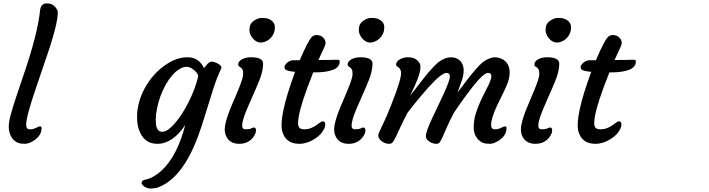

<svg xmlns="http://www.w3.org/2000/svg" viewBox="-20 -843 4181 1132"><path d="M74.2 -268.1 115.2 -389.6Q202.6 -643.6 216.3 -782.2Q220.7 -823.2 256.3 -823.2Q278.8 -823.2 293.5 -812.5Q321.8 -791 320.8 -764.6Q319.8 -738.3 311.5 -700.4Q303.2 -662.6 290 -617.9Q276.9 -573.2 259.8 -523.4L192.4 -325.2Q134.3 -156.2 134.3 -106.9Q134.3 -80.6 155.8 -80.6Q176.3 -80.6 193.1 -89.4Q210 -98.1 214.8 -98.1Q225.1 -98.1 225.1 -87.9Q225.1 -44.4 180.7 -15.1Q150.9 4.9 126.2 4.9Q101.6 4.9 86.4 -1Q71.3 -6.8 59.1 -19.5Q46.9 -32.2 39.3 -52Q31.7 -71.8 31.7 -97.9Q31.7 -124 43.7 -168Q55.7 -211.9 74.2 -268.1Z M1072.3 -106.4Q998 4.9 907.7 4.9Q826.2 4.9 797.9 -82Q788.1 -111.8 788.1 -155.3Q788.1 -198.7 800.5 -242.4Q813 -286.1 834.5 -325.2Q856 -364.3 885 -397.2Q914.1 -430.2 947.3 -454.1Q1016.6 -505.4 1085 -505.4Q1153.3 -505.4 1182.6 -441.4Q1188.5 -447.8 1193.4 -454.3Q1198.2 -460.9 1204.1 -466.8Q1216.8 -479.5 1226.3 -479.5Q1235.8 -479.5 1246.3 -476.1Q1256.8 -472.7 1266.6 -466.8Q1290.5 -452.6 1284.7 -440.4Q1257.8 -382.3 1239.7 -326.2L1167.5 -95.7Q1082 166.5 950.7 243.2Q916 263.7 890.6 266.8Q865.2 270 854 267.1Q842.8 264.2 834 258.8Q814.9 246.6 814.9 236.8Q814.9 219.7 837.6 215.8Q860.4 211.9 885.3 197.5Q910.2 183.1 932.6 162.6Q1024.9 77.1 1072.3 -106.4ZM905.8 -86.4Q915.5 -65.9 934.6 -65.9Q953.6 -65.9 972.2 -79.3Q990.7 -92.8 1011.2 -116.2Q1031.7 -139.6 1052.2 -171.4Q1072.8 -203.1 1091.3 -239.7Q1132.3 -320.8 1148.9 -394.5Q1146.5 -408.2 1132.3 -422.4Q1104.5 -449.2 1082 -449.2Q1059.6 -449.2 1037.1 -435.3Q1014.6 -421.4 994.4 -397.7Q974.1 -374 956.5 -342.5Q939 -311 926 -275.9Q913.1 -240.7 905.8 -203.9Q898.4 -167 898.4 -143.6Q898.4 -120.1 899.9 -107.9Q901.4 -95.7 905.8 -86.4Z M1471.7 -615.2Q1450.7 -639.6 1450.7 -664.6Q1450.7 -689.5 1458.7 -701.9Q1466.8 -714.4 1479 -722.2Q1502.4 -737.3 1523.2 -737.3Q1543.9 -737.3 1555.4 -734.4Q1566.9 -731.4 1576.7 -724.6Q1600.6 -708.5 1600.6 -685.3Q1600.6 -662.1 1594 -646.7Q1587.4 -631.3 1576.7 -619.9Q1565.9 -608.4 1552.2 -601.3Q1538.6 -594.2 1523.4 -592.5Q1508.3 -590.8 1494.9 -597.2Q1481.4 -603.5 1471.7 -615.2ZM1476.6 -91.3Q1489.3 -91.3 1489.3 -74.7Q1489.3 -52.7 1469.2 -29.3Q1439.9 4.9 1390.6 4.9Q1334 4.9 1313 -41Q1305.2 -57.1 1305.2 -80.1Q1305.2 -103 1313.2 -131.1Q1321.3 -159.2 1333.3 -190.2Q1345.2 -221.2 1359.4 -252.9L1385.3 -314.5Q1413.6 -383.3 1413.6 -405.3Q1413.6 -427.2 1408.9 -434.3Q1404.3 -441.4 1398.9 -445.3L1389.2 -452.1Q1384.3 -455.6 1384.3 -464.1Q1384.3 -472.7 1390.9 -480.5Q1397.5 -488.3 1408.2 -494.1Q1430.2 -505.4 1459.5 -505.4Q1531.2 -505.4 1531.2 -467.8Q1531.2 -423.8 1508.3 -367.4Q1485.4 -311 1469.2 -276.4L1439.9 -209Q1407.7 -134.8 1407.7 -102.1Q1407.7 -80.6 1429.2 -80.6Q1450.2 -80.6 1460.9 -85.9Q1471.7 -91.3 1476.6 -91.3Z M1883.3 -127.9Q1897.5 -127.9 1897.5 -108.9Q1897.5 -92.8 1887.7 -77.6Q1874.5 -49.3 1835 -23.9Q1790 4.9 1744.6 4.9Q1666 4.9 1645 -65.4Q1620.1 -148.9 1719.7 -419.4Q1663.6 -424.3 1658.7 -439Q1657.2 -443.4 1657.2 -448.5Q1657.2 -453.6 1661.9 -460.4Q1666.5 -467.3 1673.8 -473.6Q1690.9 -487.8 1708.5 -487.8H1747.1Q1799.8 -611.3 1822.3 -628.4Q1833 -636.2 1846.2 -636.2Q1859.4 -636.2 1868.2 -632.8Q1877 -629.4 1883.8 -623Q1899.4 -608.4 1899.4 -590.3Q1899.4 -580.6 1893.6 -567.9L1857.4 -489.3H1869.1Q1899.4 -489.3 1918 -489.7Q1918 -489.7 1945.8 -490.2Q1955.1 -490.7 1969 -490.7Q1982.9 -490.7 1982.9 -480.5Q1982.9 -416 1830.6 -416H1826.7L1793.5 -330.1Q1737.3 -177.7 1737.3 -116.7Q1737.3 -99.6 1745.1 -90.1Q1752.9 -80.6 1774.4 -80.6Q1795.9 -80.6 1813.5 -87.9Q1831.1 -95.2 1844.2 -104.2Q1857.4 -113.3 1866.9 -120.6Q1876.5 -127.9 1883.3 -127.9Z M2116.7 -615.2Q2095.7 -639.6 2095.7 -664.6Q2095.7 -689.5 2103.8 -701.9Q2111.8 -714.4 2124 -722.2Q2147.5 -737.3 2168.2 -737.3Q2189 -737.3 2200.4 -734.4Q2211.9 -731.4 2221.7 -724.6Q2245.6 -708.5 2245.6 -685.3Q2245.6 -662.1 2239 -646.7Q2232.4 -631.3 2221.7 -619.9Q2210.9 -608.4 2197.3 -601.3Q2183.6 -594.2 2168.5 -592.5Q2153.3 -590.8 2139.9 -597.2Q2126.5 -603.5 2116.7 -615.2ZM2121.6 -91.3Q2134.3 -91.3 2134.3 -74.7Q2134.3 -52.7 2114.3 -29.3Q2085 4.9 2035.6 4.9Q1979 4.9 1958 -41Q1950.2 -57.1 1950.2 -80.1Q1950.2 -103 1958.3 -131.1Q1966.3 -159.2 1978.3 -190.2Q1990.2 -221.2 2004.4 -252.9L2030.3 -314.5Q2058.6 -383.3 2058.6 -405.3Q2058.6 -427.2 2054 -434.3Q2049.3 -441.4 2043.9 -445.3L2034.2 -452.1Q2029.3 -455.6 2029.3 -464.1Q2029.3 -472.7 2035.9 -480.5Q2042.5 -488.3 2053.2 -494.1Q2075.2 -505.4 2104.5 -505.4Q2176.3 -505.4 2176.3 -467.8Q2176.3 -423.8 2153.3 -367.4Q2130.4 -311 2114.3 -276.4L2085 -209Q2052.7 -134.8 2052.7 -102.1Q2052.7 -80.6 2074.2 -80.6Q2095.2 -80.6 2106 -85.9Q2116.7 -91.3 2121.6 -91.3Z M2612.3 -413.1Q2584 -413.1 2508.8 -331.1Q2452.6 -267.1 2427.2 -234.9L2383.3 -179.2Q2355 -125.5 2338.9 -89.8L2312.5 -33.2Q2302.2 -12.2 2294.7 -3.7Q2287.1 4.9 2274.2 4.9Q2261.2 4.9 2249.3 0.2Q2237.3 -4.4 2228.5 -11.7Q2210 -27.3 2210 -45.9Q2210 -53.2 2220.7 -74.7L2239.3 -114.3Q2248 -131.8 2259.8 -159.2L2287.1 -226.1Q2344.7 -370.1 2344.7 -412.1Q2344.7 -434.6 2330.1 -445.3L2320.3 -452.1Q2315.4 -455.6 2315.4 -464.1Q2315.4 -472.7 2322 -480.5Q2328.6 -488.3 2339.4 -494.1Q2361.3 -505.4 2383.5 -505.4Q2405.8 -505.4 2418.5 -500.5Q2431.2 -495.6 2440.4 -487.3Q2459 -470.2 2459 -451.7Q2459 -433.1 2454.1 -414.3Q2449.2 -395.5 2441.9 -376.2Q2434.6 -356.9 2426.3 -338.9Q2406.7 -296.9 2402.1 -287.4Q2397.5 -277.8 2399.4 -280.3Q2488.8 -396 2506.8 -417Q2544.4 -460.4 2565.4 -476.6Q2604 -505.4 2638.4 -505.4Q2672.9 -505.4 2693.4 -483.9Q2713.9 -462.4 2713.9 -427.2Q2713.9 -396.5 2698.2 -355Q2682.6 -313.5 2677.2 -296.9L2749 -391.6L2789.1 -439.5Q2825.2 -480 2852.5 -492.7Q2879.9 -505.4 2897.2 -505.4Q2914.6 -505.4 2931.4 -499Q2948.2 -492.7 2960 -481Q2984.9 -457 2984.9 -417.5Q2984.9 -379.4 2967.3 -339.4Q2949.7 -299.3 2936.5 -273.7Q2923.3 -248 2911.1 -222.2Q2875.5 -144.5 2875.5 -106.9Q2875.5 -80.6 2897 -80.6Q2917.5 -80.6 2934.3 -89.4Q2951.2 -98.1 2956.1 -98.1Q2966.3 -98.1 2966.3 -87.9Q2966.3 -44.4 2921.9 -15.1Q2892.1 4.9 2867.4 4.9Q2842.8 4.9 2827.6 -1Q2812.5 -6.8 2800.3 -19.5Q2772.9 -47.9 2772.9 -90.3Q2772.9 -132.8 2783.7 -168.5Q2794.4 -204.1 2809.1 -237.5Q2823.7 -271 2838.6 -299.1Q2853.5 -327.1 2861.3 -343.8Q2877 -377.9 2877 -394Q2877 -413.1 2856.9 -413.1Q2830.6 -413.1 2762.2 -325.7Q2710.4 -257.8 2690.4 -228L2656.7 -179.2Q2628.4 -125.5 2613.3 -89.8L2588.4 -33.2Q2579.1 -12.2 2572.3 -3.7Q2565.4 4.9 2553.2 4.9Q2541 4.9 2529.5 1Q2518.1 -2.9 2509.8 -9.3Q2490.7 -23.4 2490.7 -39.3Q2490.7 -55.2 2501.2 -82.8Q2511.7 -110.4 2527.3 -144.5L2595.7 -289.1Q2632.3 -369.6 2632.3 -391.4Q2632.3 -413.1 2612.3 -413.1ZM2660.6 -275.4Q2661.1 -275.4 2661.1 -275.9L2661.6 -276.9Q2660.6 -275.9 2660.6 -275.4Z M3217.8 -615.2Q3196.8 -639.6 3196.8 -664.6Q3196.8 -689.5 3204.8 -701.9Q3212.9 -714.4 3225.1 -722.2Q3248.5 -737.3 3269.3 -737.3Q3290 -737.3 3301.5 -734.4Q3313 -731.4 3322.8 -724.6Q3346.7 -708.5 3346.7 -685.3Q3346.7 -662.1 3340.1 -646.7Q3333.5 -631.3 3322.8 -619.9Q3312 -608.4 3298.3 -601.3Q3284.7 -594.2 3269.5 -592.5Q3254.4 -590.8 3241 -597.2Q3227.5 -603.5 3217.8 -615.2ZM3222.7 -91.3Q3235.4 -91.3 3235.4 -74.7Q3235.4 -52.7 3215.3 -29.3Q3186 4.9 3136.7 4.9Q3080.1 4.9 3059.1 -41Q3051.3 -57.1 3051.3 -80.1Q3051.3 -103 3059.3 -131.1Q3067.4 -159.2 3079.3 -190.2Q3091.3 -221.2 3105.5 -252.9L3131.3 -314.5Q3159.7 -383.3 3159.7 -405.3Q3159.7 -427.2 3155 -434.3Q3150.4 -441.4 3145 -445.3L3135.3 -452.1Q3130.4 -455.6 3130.4 -464.1Q3130.4 -472.7 3137 -480.5Q3143.6 -488.3 3154.3 -494.1Q3176.3 -505.4 3205.6 -505.4Q3277.3 -505.4 3277.3 -467.8Q3277.3 -423.8 3254.4 -367.4Q3231.4 -311 3215.3 -276.4L3186 -209Q3153.8 -134.8 3153.8 -102.1Q3153.8 -80.6 3175.3 -80.6Q3196.3 -80.6 3207 -85.9Q3217.8 -91.3 3222.7 -91.3Z M3629.4 -127.9Q3643.6 -127.9 3643.6 -108.9Q3643.6 -92.8 3633.8 -77.6Q3620.6 -49.3 3581.1 -23.9Q3536.1 4.9 3490.7 4.9Q3412.1 4.9 3391.1 -65.4Q3366.2 -148.9 3465.8 -419.4Q3409.7 -424.3 3404.8 -439Q3403.3 -443.4 3403.3 -448.5Q3403.3 -453.6 3408 -460.4Q3412.6 -467.3 3419.9 -473.6Q3437 -487.8 3454.6 -487.8H3493.2Q3545.9 -611.3 3568.4 -628.4Q3579.1 -636.2 3592.3 -636.2Q3605.5 -636.2 3614.3 -632.8Q3623 -629.4 3629.9 -623Q3645.5 -608.4 3645.5 -590.3Q3645.5 -580.6 3639.6 -567.9L3603.5 -489.3H3615.2Q3645.5 -489.3 3664.1 -489.7Q3664.1 -489.7 3691.9 -490.2Q3701.2 -490.7 3715.1 -490.7Q3729 -490.7 3729 -480.5Q3729 -416 3576.7 -416H3572.8L3539.6 -330.1Q3483.4 -177.7 3483.4 -116.7Q3483.4 -99.6 3491.2 -90.1Q3499 -80.6 3520.5 -80.6Q3542 -80.6 3559.6 -87.9Q3577.1 -95.2 3590.3 -104.2Q3603.5 -113.3 3613 -120.6Q3622.6 -127.9 3629.4 -127.9Z"/></svg>

Font: Courgette
Style: Regular
Weight: 400
Designer: Karolina Lach
Foundry: Sorkin Type Co.
Version: Version 1.002